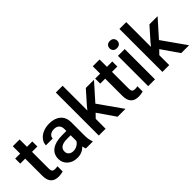

<svg xmlns="http://www.w3.org/2000/svg" viewBox="71 -1554 2369 2369"><g transform="rotate(-45 1255.0 -370.0)"><path d="M209.5 -656.7V-528.3H302.7V-440.4H209.5V-145.5Q209.5 -115.2 221.4 -101.8Q233.4 -88.4 264.2 -88.4Q284.7 -88.4 305.7 -93.3V-1.5Q265.1 9.8 227.5 9.8Q90.8 9.8 90.8 -141.1V-440.4H3.9V-528.3H90.8V-656.7Z M709 0Q701.2 -15.1 695.3 -49.3Q638.7 9.8 556.6 9.8Q477.1 9.8 426.8 -35.6Q376.5 -81.1 376.5 -147.9Q376.5 -232.4 439.2 -277.6Q502 -322.8 618.7 -322.8H691.4V-357.4Q691.4 -398.4 668.5 -423.1Q645.5 -447.8 598.6 -447.8Q558.1 -447.8 532.2 -427.5Q506.3 -407.2 506.3 -376H387.7Q387.7 -419.4 416.5 -457.3Q445.3 -495.1 494.9 -516.6Q544.4 -538.1 605.5 -538.1Q698.2 -538.1 753.4 -491.5Q808.6 -444.8 810.1 -360.4V-122.1Q810.1 -50.8 830.1 -8.3V0ZM578.6 -85.4Q613.8 -85.4 644.8 -102.5Q675.8 -119.6 691.4 -148.4V-248H627.4Q561.5 -248 528.3 -225.1Q495.1 -202.1 495.1 -160.2Q495.1 -126 517.8 -105.7Q540.5 -85.4 578.6 -85.4Z M1106 -226.6 1053.2 -172.4V0H934.6V-750H1053.2V-317.4L1090.3 -363.8L1236.3 -528.3H1378.9L1182.6 -308.1L1399.9 0H1262.7Z M1605 -656.7V-528.3H1698.2V-440.4H1605V-145.5Q1605 -115.2 1616.9 -101.8Q1628.9 -88.4 1659.7 -88.4Q1680.2 -88.4 1701.2 -93.3V-1.5Q1660.6 9.8 1623 9.8Q1486.3 9.8 1486.3 -141.1V-440.4H1399.4V-528.3H1486.3V-656.7Z M1915 0H1796.4V-528.3H1915ZM1789.1 -665.5Q1789.1 -692.9 1806.4 -710.9Q1823.7 -729 1856 -729Q1888.2 -729 1905.8 -710.9Q1923.3 -692.9 1923.3 -665.5Q1923.3 -638.7 1905.8 -620.8Q1888.2 -603 1856 -603Q1823.7 -603 1806.4 -620.8Q1789.1 -638.7 1789.1 -665.5Z M2215.8 -226.6 2163.1 -172.4V0H2044.4V-750H2163.1V-317.4L2200.2 -363.8L2346.2 -528.3H2488.8L2292.5 -308.1L2509.8 0H2372.6Z"/></g></svg>

Font: RobotoDraft Medium
Style: Regular
Weight: 500
Version: Version 2.001152; 2014